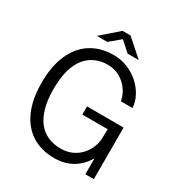

<svg xmlns="http://www.w3.org/2000/svg" viewBox="-204 -1039 1134 1198"><g transform="rotate(30 363.0 -440.5)"><path d="M357.5 10Q263.5 10 195.8 -33.2Q128 -76.5 91.8 -159Q55.5 -241.5 55.5 -360Q55.5 -478.5 92.5 -562Q129.5 -645.5 198 -689.2Q266.5 -733 360.5 -733Q412.5 -733 459 -714.5Q505.5 -696 542 -663.8Q578.5 -631.5 600.8 -590.5Q623 -549.5 626 -505H542Q535 -546.5 509.8 -582.2Q484.5 -618 445.8 -640Q407 -662 359.5 -662Q293.5 -662 243.8 -629.8Q194 -597.5 166.8 -530.8Q139.5 -464 139.5 -361.5Q139.5 -282.5 156 -225.5Q172.5 -168.5 202 -132.2Q231.5 -96 272.2 -78.8Q313 -61.5 361.5 -61.5Q410 -61.5 446 -78.8Q482 -96 506 -123.5Q530 -151 542.5 -182.8Q555 -214.5 556 -243.5L558 -313H375V-372L638.5 -371.5V0H577.5V-114.5Q558.5 -81.5 528.8 -53.2Q499 -25 456.8 -7.5Q414.5 10 357.5 10ZM430 -783.5 359 -847 283 -783.5H208L331.5 -891H388.5L510 -783.5Z"/></g></svg>

Font: Public Sans Light
Style: Regular
Weight: 300
Designer: The Public Sans Project Authors: Dan O. Williams and USWDS (Libre Franklin designed by Pablo Impallari and Rodrigo Fuenz
Version: Version 1.007